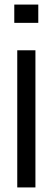

<svg xmlns="http://www.w3.org/2000/svg" viewBox="-20 -820 230 840"><path d="M42.5 -720V-800H147.5V-720ZM55.5 0V-600H135V0Z"/></svg>

Font: Big Shoulders Text Thin
Style: Regular
Weight: 400
Version: Version 2.002